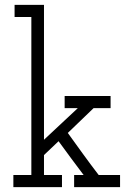

<svg xmlns="http://www.w3.org/2000/svg" viewBox="-20 -770 549 790"><path d="M35 0H235V-50H161V-132L221 -189Q246 -154 272 -119.5Q298 -85 324 -50H285V0H474V-50H386Q353 -93 321.5 -136.5Q290 -180 259 -223Q288 -251 312.5 -274.5Q337 -298 365 -325H435V-375H246V-325H300L161 -195V-750H40V-700H109V-50H35Z"/></svg>

Font: Josefin Slab Thin Medium
Style: Regular
Weight: 500
Version: Version 2.000